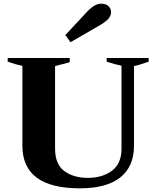

<svg xmlns="http://www.w3.org/2000/svg" viewBox="-20 -1016 852 1046"><path d="M336 -825 460 -958Q498 -996 531 -996Q558 -996 571.5 -982Q585 -968 585 -950Q585 -931 571.5 -915Q558 -899 530 -882L364 -786ZM102 -222V-657Q68 -664 22 -680V-700H360V-677Q336 -670 280 -656V-207Q280 -121 330.5 -84Q381 -47 459 -47Q537 -47 589.5 -85.5Q642 -124 642 -207V-658Q607 -665 561 -680V-700H790V-680Q740 -662 710 -656V-222Q710 -109 635.5 -49.5Q561 10 415 10Q102 10 102 -222Z"/></svg>

Font: Trirong ExtraBold
Style: Regular
Weight: 800
Designer: Katatrad Team
Foundry: CadsonDemak
Version: Version 1.001